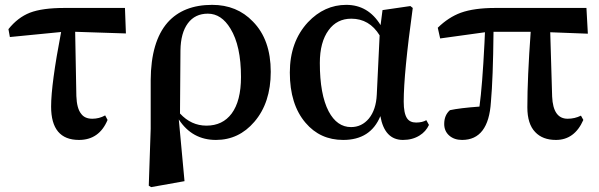

<svg xmlns="http://www.w3.org/2000/svg" viewBox="-20 -558 2457 787"><path d="M303.7 15.6Q189.5 15.6 189.5 -121.1Q189.5 -212.9 230.5 -426.8L20.5 -406.2L14.6 -438.5Q52.7 -486.3 102.5 -505.9Q153.3 -525.4 243.2 -525.4H492.2L496.1 -420.9L288.1 -427.7L293 -164.1Q294.9 -113.3 312.5 -91.8Q327.1 -71.3 358.4 -71.3Q386.7 -71.3 411.1 -85L420.9 -66.4Q386.7 15.6 303.7 15.6Z M599.6 209 589.8 203.1 597.7 -30.3V-229.5Q598.6 -387.7 667 -465.8Q731.4 -538.1 849.6 -538.1Q951.2 -538.1 1016.6 -469.7Q1089.8 -395.5 1089.8 -263.7Q1089.8 -136.7 1022.5 -58.6Q959 15.6 865.2 15.6Q767.6 15.6 712.9 -68.4L736.3 184.6ZM826.2 -43Q892.6 -43 929.7 -92.8Q967.8 -144.5 967.8 -242.2Q967.8 -370.1 924.8 -440.4Q887.7 -502 832 -502Q779.3 -502 750 -462.4Q720.7 -422.9 719.7 -351.6L717.8 -92.8Q763.7 -43 826.2 -43Z M1386.7 15.6Q1292 15.6 1232.4 -54.7Q1168 -129.9 1168 -260.7Q1168 -386.7 1242.2 -466.8Q1309.6 -538.1 1399.4 -538.1Q1489.3 -538.1 1540 -455.1L1547.9 -516.6L1662.1 -533.2L1671.9 -525.4Q1634.8 -256.8 1634.8 -141.6Q1634.8 -93.8 1648.4 -73.2Q1660.2 -55.7 1685.5 -55.7Q1710.9 -55.7 1727.5 -65.4L1738.3 -45.9Q1725.6 -18.6 1700.2 -2.9Q1670.9 15.6 1631.8 15.6Q1556.6 15.6 1539.1 -82Q1499 15.6 1386.7 15.6ZM1418.9 -37.1Q1462.9 -37.1 1492.2 -72.3Q1521.5 -108.4 1524.4 -169.9L1536.1 -413.1Q1494.1 -481.4 1419.9 -481.4Q1361.3 -481.4 1327.1 -434.6Q1291 -385.7 1291 -299.8Q1291 -170.9 1327.1 -101.6Q1361.3 -37.1 1418.9 -37.1Z M1874 15.6Q1841.8 15.6 1821.3 -2.4Q1800.8 -20.5 1800.8 -49.8Q1800.8 -85.9 1824.2 -106.4Q1864.3 -115.2 1945.3 -121.1Q1957 -206.1 1965.8 -380.9Q1966.8 -411.1 1967.8 -425.8L1784.2 -400.4L1774.4 -444.3Q1818.4 -487.3 1869.1 -505.9Q1923.8 -525.4 2009.8 -525.4H2383.8L2389.6 -419.9L2235.4 -425.8L2243.2 -162.1Q2247.1 -71.3 2306.6 -71.3Q2335.9 -71.3 2361.3 -84L2371.1 -66.4Q2335 15.6 2258.8 15.6Q2204.1 15.6 2173.8 -16.6Q2141.6 -49.8 2141.6 -118.2Q2141.6 -238.3 2155.3 -427.7H2002.9Q2001 -236.3 1992.2 -139.6Q1982.4 15.6 1874 15.6Z"/></svg>

Font: Bpmf GenRyu Min B
Style: B
Weight: 700
Foundry: But Ko
Version: Version 1.320